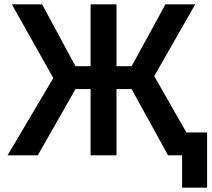

<svg xmlns="http://www.w3.org/2000/svg" viewBox="-20 -720 985 890"><path d="M590 -307H520V0H400V-307H330L155 0H15L227 -358L35 -700H175L330 -413H400V-700H520V-413H590L747 -700H885L695 -367L844 -106H940V150H824V0H759Z"/></svg>

Font: PT Root UI Web Bold
Style: Regular
Weight: 700
Designer: Vitaly Kuzmin
Foundry: ParaType Ltd.
Version: Version 1.000W